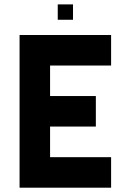

<svg xmlns="http://www.w3.org/2000/svg" viewBox="-20 -871 606 891"><path d="M495.6 -566.9H212.4V-425.3H424.8V-283.7H212.4V-141.6H495.6V0H70.8V-708.5H495.6ZM318.8 -779.3H248V-850.6H318.8Z"/></svg>

Font: Blazma
Style: Regular
Weight: 400
Designer: GGBotNet
Version: 1.00